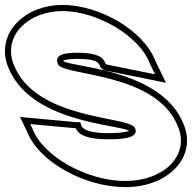

<svg xmlns="http://www.w3.org/2000/svg" viewBox="-216 -673 796 783"><path d="M395.4 -413 416.3 -370 218.4 -410 214.9 -413C203.9 -443 176.9 -457 100.6 -458C25.8 -458 8.8 -442 19.8 -412C38.6 -361 428.9 -382 512.4 -150C555.2 -34 446.8 66 293.5 65C142.8 65 -41.2 -33 -84.4 -150L-92.6 -167L91.1 -150H93.4C103.4 -123 141.4 -104 230.8 -105C321.6 -105 345.3 -122 335.3 -149L334.9 -150C315.8 -202 -73.1 -179 -161.4 -413C-203.8 -528 -100.9 -627 37.9 -628C179.4 -628 353.4 -527 395.4 -413ZM418.5 -422.8C370 -550.8 187.9 -653 37.8 -653C2.4 -652.7 -30.8 -646.7 -60.9 -635.7C-158.4 -600 -223.2 -508.4 -184.8 -404.3C-97.5 -173.1 259.7 -167.3 310.7 -139.8C301.5 -135.1 276 -130 230.6 -130C141.2 -129 120.2 -149.8 116.9 -158.7L110.9 -175H92.3L-134.5 -196L-107.4 -140.2C-57.4 -8.3 135.7 90 293.4 90C335.3 90.3 374.7 83.5 409.3 70.8C509.2 34.2 573.7 -56.2 535.9 -158.6C452.5 -390.3 83.6 -397.7 42.4 -423.3C42.1 -424.5 42 -425.1 41.9 -425.4C47.5 -428.5 66.5 -433 100.4 -433C175.8 -432 186 -419.2 191.5 -404.3L193.7 -398.4L206.8 -386.8L460.8 -335.5Z"/></svg>

Font: Nordica Plus
Style: NordicaClassicBkExtOpOblOl
Weight: 900
Version: Version 1.01